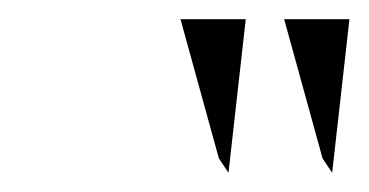

<svg xmlns="http://www.w3.org/2000/svg" viewBox="-20 -797 384 200"><path d="M168 -777 208 -632 218 -617 236 -777ZM276 -777 316 -632 326 -617 344 -777Z"/></svg>

Font: Charger Sport
Style: ExLitExtObl
Weight: 200
Designer: Jasper
Foundry: Cannot Into Space Fonts
Version: Version 1.1